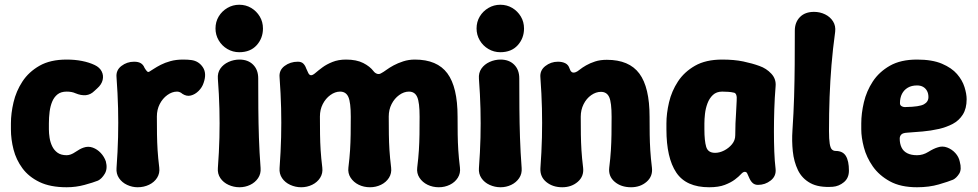

<svg xmlns="http://www.w3.org/2000/svg" viewBox="-20 -770 4119 809"><path d="M261 19Q192 19 146.5 -3Q101 -25 74.5 -61Q48 -97 37 -140Q26 -183 26 -225V-250Q26 -292 37 -339Q48 -386 74.5 -426.5Q101 -467 146.5 -493Q192 -519 261 -519Q296 -519 326 -513Q356 -507 379 -496Q400 -486 408.5 -469Q417 -452 412.5 -433Q408 -414 390 -398L378 -387Q362 -371 342 -369Q322 -367 298 -377Q283 -384 261 -384Q237 -384 222.5 -372.5Q208 -361 200 -342Q192 -323 189 -299Q186 -275 186 -250V-225Q186 -208 189 -189Q192 -170 200 -153.5Q208 -137 222.5 -126.5Q237 -116 261 -116Q278 -116 297.5 -129.5Q317 -143 332 -148Q352 -155 371 -148Q390 -141 404.5 -125.5Q419 -110 426 -90Q434 -59 421.5 -38Q409 -17 393 -9Q373 -1 336.5 9Q300 19 261 19Z M560 19Q537 19 515.5 9Q494 -1 481.5 -19.5Q469 -38 471 -62Q476 -131 477.5 -192Q479 -253 477.5 -314Q476 -375 471 -444Q468 -474 491.5 -492Q515 -510 545 -510Q563 -510 573.5 -503.5Q584 -497 589 -484Q595 -474 599.5 -469.5Q604 -465 609 -468Q616 -472 628 -480Q640 -488 657.5 -497Q675 -506 698.5 -512.5Q722 -519 751 -519Q761 -519 770 -518.5Q779 -518 786 -517Q817 -513 834.5 -487Q852 -461 838 -421Q832 -402 817 -387Q802 -372 784 -367.5Q766 -363 748 -375Q744 -379 738 -381.5Q732 -384 726 -384Q705 -384 685 -369.5Q665 -355 653 -331.5Q641 -308 641 -279Q641 -237 641.5 -203.5Q642 -170 644 -137.5Q646 -105 651 -64Q654 -40 642 -21Q630 -2 608 8.5Q586 19 560 19Z M989 19Q965 19 943 9Q921 -1 908.5 -19.5Q896 -38 898 -62Q903 -129 904.5 -189.5Q906 -250 904.5 -311Q903 -372 898 -438Q896 -463 908.5 -481Q921 -499 943 -509Q965 -519 989 -519Q1025 -519 1046.5 -497.5Q1068 -476 1068 -440Q1068 -373 1068.5 -312Q1069 -251 1071 -190Q1073 -129 1078 -62Q1080 -38 1067.5 -19.5Q1055 -1 1034 9Q1013 19 989 19ZM988 -550Q961 -550 938 -563.5Q915 -577 901.5 -600Q888 -623 888 -650Q888 -678 901.5 -700.5Q915 -723 938 -736.5Q961 -750 988 -750Q1016 -750 1038.5 -736.5Q1061 -723 1074.5 -700.5Q1088 -678 1088 -650Q1088 -609 1061.5 -579.5Q1035 -550 988 -550Z M1249 19Q1225 19 1203 9Q1181 -1 1168.5 -19.5Q1156 -38 1158 -62Q1163 -131 1164.5 -192Q1166 -253 1164.5 -314Q1163 -375 1158 -444Q1155 -474 1179 -492Q1203 -510 1235 -510Q1250 -510 1258 -502Q1266 -494 1270 -482Q1274 -474 1278.5 -463.5Q1283 -453 1291 -453Q1298 -453 1309.5 -463Q1321 -473 1338.5 -486Q1356 -499 1381 -509Q1406 -519 1438 -519Q1482 -519 1510.5 -504.5Q1539 -490 1554 -470Q1560 -462 1569 -459Q1578 -456 1587 -462Q1595 -466 1608 -475.5Q1621 -485 1638.5 -494.5Q1656 -504 1679 -511.5Q1702 -519 1728 -519Q1822 -519 1865 -461Q1908 -403 1908 -279Q1908 -237 1908.5 -203.5Q1909 -170 1911 -137.5Q1913 -105 1918 -64Q1921 -40 1909 -21Q1897 -2 1875.5 8.5Q1854 19 1829 19Q1803 19 1781.5 8.5Q1760 -2 1747.5 -21Q1735 -40 1738 -64Q1743 -105 1745 -137.5Q1747 -170 1747.5 -203.5Q1748 -237 1748 -279Q1748 -338 1738 -361Q1728 -384 1703 -384Q1682 -384 1662 -369.5Q1642 -355 1630 -331.5Q1618 -308 1618 -279Q1618 -237 1618.5 -203.5Q1619 -170 1621 -137.5Q1623 -105 1628 -64Q1631 -40 1619 -21Q1607 -2 1585.5 8.5Q1564 19 1539 19Q1513 19 1491.5 8.5Q1470 -2 1457.5 -21Q1445 -40 1448 -64Q1453 -105 1455 -137.5Q1457 -170 1457.5 -203.5Q1458 -237 1458 -279Q1458 -338 1448 -361Q1438 -384 1413 -384Q1392 -384 1372 -369.5Q1352 -355 1340 -331.5Q1328 -308 1328 -279Q1328 -237 1328.5 -203.5Q1329 -170 1331 -137.5Q1333 -105 1338 -64Q1341 -40 1329 -21Q1317 -2 1295.5 8.5Q1274 19 1249 19Z M2089 19Q2065 19 2043 9Q2021 -1 2008.5 -19.5Q1996 -38 1998 -62Q2003 -129 2004.5 -189.5Q2006 -250 2004.5 -311Q2003 -372 1998 -438Q1996 -463 2008.5 -481Q2021 -499 2043 -509Q2065 -519 2089 -519Q2125 -519 2146.5 -497.5Q2168 -476 2168 -440Q2168 -373 2168.5 -312Q2169 -251 2171 -190Q2173 -129 2178 -62Q2180 -38 2167.5 -19.5Q2155 -1 2134 9Q2113 19 2089 19ZM2088 -550Q2061 -550 2038 -563.5Q2015 -577 2001.5 -600Q1988 -623 1988 -650Q1988 -678 2001.5 -700.5Q2015 -723 2038 -736.5Q2061 -750 2088 -750Q2116 -750 2138.5 -736.5Q2161 -723 2174.5 -700.5Q2188 -678 2188 -650Q2188 -609 2161.5 -579.5Q2135 -550 2088 -550Z M2257 -443Q2254 -473 2277.5 -491.5Q2301 -510 2331 -510Q2349 -510 2362 -503.5Q2375 -497 2380 -481Q2383 -471 2389 -466.5Q2395 -462 2406 -466Q2412 -468 2422.5 -476.5Q2433 -485 2449.5 -494.5Q2466 -504 2487.5 -511Q2509 -518 2537 -518Q2631 -518 2674 -460Q2717 -402 2717 -278Q2717 -236 2717.5 -203Q2718 -170 2720 -137Q2722 -104 2727 -63Q2731 -27 2704.5 -4Q2678 19 2639 19Q2597 19 2570 -4Q2543 -27 2547 -63Q2552 -104 2554 -137Q2556 -170 2556.5 -203Q2557 -236 2557 -278Q2557 -338 2547 -360.5Q2537 -383 2512 -383Q2491 -383 2471 -369Q2451 -355 2439 -331Q2427 -307 2427 -278Q2427 -236 2427.5 -203Q2428 -170 2430 -137Q2432 -104 2437 -63Q2441 -27 2414.5 -4Q2388 19 2349 19Q2309 19 2282 -3Q2255 -25 2257 -61Q2262 -130 2263.5 -191Q2265 -252 2263.5 -313.5Q2262 -375 2257 -443Z M2968 19Q2871 19 2829.5 -43Q2788 -105 2788 -225V-250Q2788 -292 2799 -339Q2810 -386 2836.5 -426.5Q2863 -467 2908.5 -493Q2954 -519 3023 -519Q3074 -519 3112 -511Q3150 -503 3180 -492Q3209 -482 3230 -459.5Q3251 -437 3248 -406Q3244 -357 3242.5 -309Q3241 -261 3241 -216.5Q3241 -172 3242.5 -131.5Q3244 -91 3248 -58Q3251 -28 3227.5 -9.5Q3204 9 3174 9Q3161 9 3152.5 2Q3144 -5 3138 -18Q3132 -30 3129 -38Q3126 -46 3118 -46Q3111 -46 3102 -36Q3093 -26 3076.5 -13.5Q3060 -1 3034 9Q3008 19 2968 19ZM2993 -126Q3012 -126 3031.5 -136Q3051 -146 3064.5 -162.5Q3078 -179 3078 -200Q3078 -228 3079 -250.5Q3080 -273 3081.5 -295.5Q3083 -318 3084 -345Q3087 -379 3070 -380Q3062 -382 3049.5 -383Q3037 -384 3023 -384Q2999 -384 2984 -370Q2969 -356 2961 -334.5Q2953 -313 2950.5 -290.5Q2948 -268 2948 -250V-225Q2948 -177 2955.5 -151.5Q2963 -126 2993 -126Z M3489 17Q3430 21 3394.5 1.5Q3359 -18 3342 -53.5Q3325 -89 3320.5 -132.5Q3316 -176 3319 -220Q3324 -295 3326 -362.5Q3328 -430 3328.5 -498Q3329 -566 3329 -641Q3329 -676 3350.5 -698Q3372 -720 3410 -720Q3435 -720 3456.5 -709.5Q3478 -699 3490 -680Q3502 -661 3499 -636Q3489 -563 3483.5 -496Q3478 -429 3475.5 -361Q3473 -293 3473 -218Q3473 -184 3476 -165Q3479 -146 3485.5 -140Q3492 -134 3501 -134Q3531 -134 3544 -113Q3557 -92 3557 -51Q3557 -20 3536 -2.5Q3515 15 3489 17Z M3844 19Q3775 19 3729.5 -6Q3684 -31 3657.5 -69Q3631 -107 3620 -149Q3609 -191 3609 -225V-250Q3609 -292 3620 -339Q3631 -386 3657.5 -426.5Q3684 -467 3729.5 -493Q3775 -519 3844 -519Q3908 -519 3949 -501.5Q3990 -484 4012.5 -458Q4035 -432 4044 -403Q4053 -374 4053 -352Q4053 -313 4037 -287.5Q4021 -262 3994.5 -248Q3968 -234 3935 -226.5Q3902 -219 3867.5 -216Q3833 -213 3803 -211Q3784 -210 3777.5 -203Q3771 -196 3771 -186Q3771 -165 3778.5 -149Q3786 -133 3802.5 -124.5Q3819 -116 3844 -116Q3869 -116 3891.5 -130Q3914 -144 3931 -149Q3951 -156 3971 -148.5Q3991 -141 4005.5 -125Q4020 -109 4024 -89Q4033 -56 4021.5 -38Q4010 -20 3996 -13Q3977 -5 3936 7Q3895 19 3844 19ZM3797 -319Q3854 -320 3873 -330.5Q3892 -341 3892 -361Q3892 -376 3886 -387Q3880 -398 3869.5 -404Q3859 -410 3844 -410Q3821 -410 3805 -400.5Q3789 -391 3780.5 -374.5Q3772 -358 3772 -335Q3772 -326 3780 -322Q3788 -318 3797 -319Z"/></svg>

Font: Winky Sans
Style: Bold
Weight: 700
Designer: Simon Atzbach
Foundry: typofactur
Version: Version 1.205